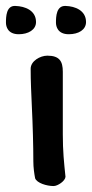

<svg xmlns="http://www.w3.org/2000/svg" viewBox="-27 -621 309 645"><path d="M25 -601C-6 -603 -7 -565 -7 -545C-7 -532 -1 -506 36 -506C68 -506 94 -521 94 -547C94 -586 57 -600 25 -601ZM194 -601C162 -603 161 -565 161 -545C161 -532 167 -506 204 -506C237 -506 262 -521 262 -547C262 -586 225 -600 194 -601ZM184 -380C184 -415 173 -434 132 -434C108 -434 76 -416 76 -390C76 -348 78 -308 80 -263C83 -202 85 -131 85 -79C85 -58 88 -38 91 -22C97 -6 130 4 153 4C167 4 192 -13 193 -27C188 -76 184 -112 184 -170V-199Z"/></svg>

Font: Itim
Style: Regular
Weight: 400
Designer: CadsonDemak Team
Foundry: Pablo Impallari
Version: Version 1.002;PS 001.002;hotconv 1.0.88;makeotf.lib2.5.64775